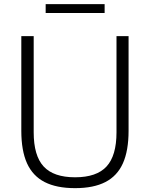

<svg xmlns="http://www.w3.org/2000/svg" viewBox="-20 -918 738 946"><path d="M85 -273.5V-740H146V-266Q146 -151 195 -97.8Q244 -44.5 350 -44.5Q456 -44.5 505 -97.8Q554 -151 554 -266V-740H613.5V-273.5Q613.5 -175.5 585.5 -113.2Q557.5 -51 499.2 -21Q441 9 350 9Q258.5 9 200 -21Q141.5 -51 113.2 -113.2Q85 -175.5 85 -273.5ZM205 -854V-897.5H495.5V-854Z"/></svg>

Font: Encode Sans Light
Style: Regular
Weight: 300
Designer: Multiple Designers
Foundry: Impallari Type
Version: Version 2.000